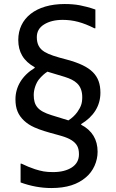

<svg xmlns="http://www.w3.org/2000/svg" viewBox="-20 -762 586 970"><path d="M84 64.9V159.7C136.2 178.7 188 188 239.3 188C317.4 188 372.6 169.4 414.1 133.8C451.2 103 473.1 53.7 473.1 4.9C473.1 -57.1 445.3 -103 390.1 -131.8V-135.3C451.2 -171.9 487.3 -225.6 487.3 -293.5C487.3 -381.3 440.9 -427.2 320.8 -460C260.7 -475.6 228.5 -485.8 205.1 -500C179.2 -515.6 166 -538.6 166 -574.2C166 -602.1 178.2 -623.5 203.1 -638.7C227.5 -653.8 258.8 -661.6 296.4 -661.6C350.6 -661.6 397.9 -648.9 457 -619.1H461.9V-713.9C432.6 -724.1 406.2 -731 382.8 -735.4C359.4 -739.7 334 -741.7 306.6 -741.7C161.6 -741.7 72.3 -669.9 72.3 -560.1C72.3 -499.5 98.1 -454.1 155.3 -422.4V-418.9C90.8 -379.4 58.1 -322.8 58.1 -260.3C58.1 -236.3 61.5 -215.8 68.8 -198.7C82.5 -165 113.8 -136.2 153.3 -118.7C182.1 -105.5 220.2 -94.2 271.5 -80.6L290.5 -75.2C310.5 -69.3 327.6 -62.5 340.8 -54.2C368.2 -36.6 378.9 -17.1 378.9 17.6C378.9 46.4 366.7 68.4 342.8 84C318.4 99.6 287.1 107.4 248.5 107.4C210.4 107.4 191.4 103.5 156.7 92.8C134.3 85.4 111.8 76.2 88.9 64.9ZM370.6 -195.8C358.9 -179.7 343.8 -165.5 325.7 -153.8C289.1 -165.5 260.3 -174.3 240.2 -180.2C170.4 -201.7 150.4 -229 150.4 -282.7C150.4 -310.5 162.1 -342.3 176.3 -360.4C190.4 -377.4 204.6 -390.6 219.7 -399.9C237.8 -394 253.9 -389.2 268.1 -385.3L305.7 -374C335 -364.7 354 -355.5 369.1 -341.3C386.7 -324.7 395.5 -301.3 395.5 -271C395.5 -238.3 388.2 -221.7 370.6 -195.8Z"/></svg>

Font: SG Kara Light
Style: Regular
Weight: 400
Designer: Damoon Khanjanzadeh
Version: Version 1.000